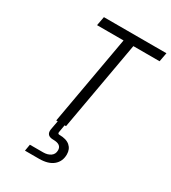

<svg xmlns="http://www.w3.org/2000/svg" viewBox="-226 -814 1056 1186"><g transform="rotate(30 301.5 -221.0)"><path d="M221 0 334 -636H145L157 -700H603L591 -636H404L291 0ZM147 258 155 211H250Q281 211 302 196.5Q323 182 323 154Q323 112 265 112Q212 112 220 63L233 -7H282L272 52Q269 67 282 67Q332 67 357.5 89Q383 111 383 149Q383 199 348 228.5Q313 258 247 258Z"/></g></svg>

Font: DM Mono Light
Style: Italic
Weight: 300
Italic angle: -10°
Designer: Colophon Foundry
Foundry: Colophon Foundry
Version: Version 1.000; ttfautohint (v1.8.2.53-6de2)